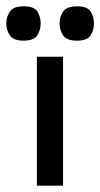

<svg xmlns="http://www.w3.org/2000/svg" viewBox="-67 -589 318 609"><path d="M50 0V-409H133V0ZM8 -460Q-24 -460 -35.5 -476.5Q-47 -493 -47 -515Q-47 -536 -35.5 -552.5Q-24 -569 8 -569Q41 -569 51.5 -552.5Q62 -536 62 -515Q62 -493 51 -476.5Q40 -460 8 -460ZM177 -460Q145 -460 133.5 -476.5Q122 -493 122 -515Q122 -536 133.5 -552.5Q145 -569 177 -569Q210 -569 220.5 -552.5Q231 -536 231 -515Q231 -493 220 -476.5Q209 -460 177 -460Z"/></svg>

Font: Darker Grotesque Light SemiBold
Style: Regular
Weight: 600
Version: Version 1.000;gftools[0.9.28]